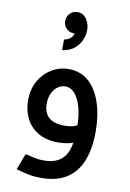

<svg xmlns="http://www.w3.org/2000/svg" viewBox="-97 -754 685 1013"><g transform="rotate(10 245.5 -247.5)"><path d="M253 0Q187 0 143.5 -26.5Q100 -53 79 -96.5Q58 -140 58 -191Q58 -251 83 -295.5Q108 -340 150 -365.5Q192 -391 242 -391Q305 -391 348.5 -352.5Q392 -314 415 -246Q438 -178 438 -89H338Q338 -185 310.5 -241.5Q283 -298 240 -298Q220 -298 201.5 -286Q183 -274 170.5 -250Q158 -226 158 -191Q158 -143 185.5 -118Q213 -93 270 -93Q303 -93 324.5 -101Q346 -109 361 -126L401 -60Q378 -33 341.5 -16.5Q305 0 253 0ZM196 200Q161 200 129.5 194Q98 188 62 177L94 92H104Q133 100 153.5 103.5Q174 107 194 107Q269 107 303.5 62Q338 17 338 -89H438Q438 -2 413.5 63Q389 128 335.5 164Q282 200 196 200ZM189 -483V-540Q214 -545 227.5 -559.5Q241 -574 241 -594Q241 -611 236 -622L274 -642Q277 -631 277 -620Q277 -603 268.5 -595Q260 -587 250 -584Q240 -581 235 -581Q211 -581 194.5 -597.5Q178 -614 178 -637Q178 -661 194 -678Q210 -695 235 -695Q266 -695 283.5 -668.5Q301 -642 301 -609Q301 -585 290 -558Q279 -531 254.5 -510Q230 -489 189 -483Z"/></g></svg>

Font: Fustat SemiBold
Style: Regular
Weight: 600
Designer: Mohamed Gaber, Khaled Hosny, Laura Garcia Mut
Foundry: Kief Type Foundry, Alif Type Foundry, Hard Type Foundry
Version: Version 1.007